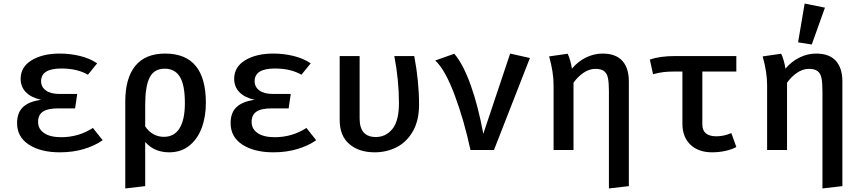

<svg xmlns="http://www.w3.org/2000/svg" viewBox="-20 -843 4840 1079"><path d="M308 -234Q248 -234 221 -215.5Q194 -197 194 -158Q194 -118 228 -95Q262 -72 324 -72Q422 -72 502 -124L557 -55Q513 -24 451.5 -5.5Q390 13 316 13Q209 13 142.5 -30Q76 -73 76 -151Q76 -210 109.5 -241.5Q143 -273 211 -282Q154 -295 125 -325.5Q96 -356 96 -400Q96 -467 158 -504.5Q220 -542 316 -542Q374 -542 429.5 -528.5Q485 -515 526 -487L474 -423Q414 -458 325 -458Q211 -458 211 -387Q211 -354 238 -334.5Q265 -315 315 -315H414L402 -234Z M1137 -265Q1137 -187 1113.5 -124Q1090 -61 1043.5 -24Q997 13 931 13Q847 13 796 -45V203L684 216V-272Q684 -404 740.5 -473Q797 -542 908 -542Q1137 -542 1137 -265ZM796 -254V-133Q815 -104 842 -89Q869 -74 901 -74Q959 -74 989 -122Q1019 -170 1019 -264Q1019 -365 991 -411Q963 -457 906 -457Q846 -457 821 -407.5Q796 -358 796 -254Z M1508 -234Q1448 -234 1421 -215.5Q1394 -197 1394 -158Q1394 -118 1428 -95Q1462 -72 1524 -72Q1622 -72 1702 -124L1757 -55Q1713 -24 1651.5 -5.5Q1590 13 1516 13Q1409 13 1342.5 -30Q1276 -73 1276 -151Q1276 -210 1309.5 -241.5Q1343 -273 1411 -282Q1354 -295 1325 -325.5Q1296 -356 1296 -400Q1296 -467 1358 -504.5Q1420 -542 1516 -542Q1574 -542 1629.5 -528.5Q1685 -515 1726 -487L1674 -423Q1614 -458 1525 -458Q1411 -458 1411 -387Q1411 -354 1438 -334.5Q1465 -315 1515 -315H1614L1602 -234Z M2335 -255Q2335 -166 2300.5 -105.5Q2266 -45 2209.5 -16Q2153 13 2086 13Q1997 13 1943 -33.5Q1889 -80 1889 -168V-528H2001V-177Q2001 -73 2092 -73Q2148 -73 2185 -118Q2222 -163 2222 -264Q2222 -392 2196 -528H2308Q2335 -386 2335 -255Z M2426 -503 2533 -541Q2584 -481 2626 -362.5Q2668 -244 2696 -91L2847 -542L2958 -517L2756 0H2624Q2588 -167 2535 -309Q2482 -451 2426 -503Z M3514 -385V203L3402 216V-329Q3402 -378 3396.5 -404.5Q3391 -431 3374.5 -443.5Q3358 -456 3326 -456Q3291 -456 3258.5 -433.5Q3226 -411 3203 -378V0H3091V-365Q3091 -437 3066 -526L3170 -541Q3177 -528 3184 -503.5Q3191 -479 3194 -457Q3228 -498 3273.5 -520Q3319 -542 3366 -542Q3440 -542 3477 -501.5Q3514 -461 3514 -385Z M4118 -17Q4096 -4 4059 4.5Q4022 13 3982 13Q3905 13 3860 -30Q3815 -73 3815 -148V-441H3770Q3737 -441 3710 -438Q3683 -435 3650 -426L3632 -508Q3687 -528 3775 -528H4118V-441H3927V-144Q3927 -77 4006 -77Q4047 -77 4090 -95Z M4714 -385V203L4602 216V-329Q4602 -378 4596.5 -404.5Q4591 -431 4574.5 -443.5Q4558 -456 4526 -456Q4491 -456 4458.5 -433.5Q4426 -411 4403 -378V0H4291V-365Q4291 -437 4266 -526L4370 -541Q4377 -528 4384 -503.5Q4391 -479 4394 -457Q4428 -498 4473.5 -520Q4519 -542 4566 -542Q4640 -542 4677 -501.5Q4714 -461 4714 -385ZM4616 -800 4542 -593 4465 -605 4502 -823Z"/></svg>

Font: Fira Mono Medium
Style: Regular
Weight: 500
Designer: Carrois Corporate & Edenspiekermann AG
Foundry: Carrois Corporate GbR & Edenspiekermann AG
Version: Version 3.206